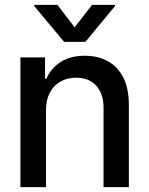

<svg xmlns="http://www.w3.org/2000/svg" viewBox="-20 -765 610 785"><path d="M168 0H63.5V-530.3H164.1V-443.4H169.9Q189.5 -487.3 229 -512.2Q268.6 -537.1 326.2 -537.1Q381.3 -537.1 421.9 -514.4Q462.4 -491.7 484.6 -446.8Q506.8 -401.9 506.8 -336.9V0H403.3V-324.2Q403.3 -381.8 373.5 -414.6Q343.8 -447.3 291 -447.3Q255.4 -447.3 227.3 -431.6Q199.2 -416 183.6 -386Q168 -356 168 -314.5ZM285.2 -653.3 356.4 -745.1H450.2V-740.2L329.1 -593.8H242.2L120.1 -740.2V-745.1H214.8Z"/></svg>

Font: Pretendard Medium
Style: Regular
Weight: 500
Designer: Base glyphs from Inter by Rasmus Andersson; Hangeul glyphs from Noto Sans CJK(Source Han Sans) by Jang Soo-young and Kan
Foundry: Kil Hyung-jin
Version: Version 1.309